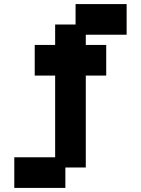

<svg xmlns="http://www.w3.org/2000/svg" viewBox="-20 -720 690 940"><path d="M500 -500H400V-550H600V-700H350V-600H250V-500H150V-350H250V50H50V200H300V100H400V-350H500Z"/></svg>

Font: LS-VG5000 Bold
Style: Regular
Weight: 400
Designer: Justin Bihan, 2021
Foundry: Justin Bihan, 2021
Version: Version 1.000;Glyphs 3.1.2 (3151)